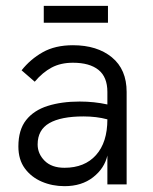

<svg xmlns="http://www.w3.org/2000/svg" viewBox="-20 -632 525 658"><path d="M201 6Q159 6 123 -9.5Q87 -25 65 -55Q43 -85 43 -130Q43 -187 69.5 -220.5Q96 -254 143.5 -269Q191 -284 253 -284Q303 -284 348 -274V-317Q348 -368 317.5 -392.5Q287 -417 230 -417Q188 -417 157 -400.5Q126 -384 99 -352L54 -391Q84 -429 126.5 -453Q169 -477 230 -477Q313 -477 363.5 -435.5Q414 -394 414 -317V0H348V-99Q338 -55 299 -24.5Q260 6 201 6ZM201 -57Q270 -57 309 -100.5Q348 -144 348 -223Q311 -233 266 -233Q189 -233 149 -210Q109 -187 109 -137Q109 -105 133 -81Q157 -57 201 -57ZM130 -554V-612H350V-554Z"/></svg>

Font: Lil Grotesk
Style: Regular
Weight: 400
Designer: Bastien Sozeau
Foundry: NBR — Bastien Sozeau
Version: Version 4.002; ttfautohint (v1.8.4.7-5d5b)